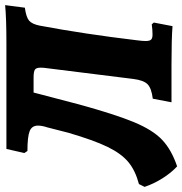

<svg xmlns="http://www.w3.org/2000/svg" viewBox="-15 -688 711 749"><g transform="rotate(-90 340.5 -313.5)"><path d="M695 -649 685 -572Q648 -567 634.5 -555.5Q621 -544 615 -514Q582 -338 558 -136Q555 -114 555 -101Q555 -85 560.5 -79.5Q566 -74 580 -74Q599 -74 620 -77L627 -69L613 4Q564 0 462 0H316L330 -73Q371 -78 386.5 -93.5Q402 -109 407 -149L450 -494Q451 -500 451 -511Q451 -528 443 -533Q435 -538 412 -538H354L308 -362Q269 -220 238.5 -146.5Q208 -73 169.5 -36.5Q131 0 66 22Q41 -1 19.5 -35Q-2 -69 -14 -105L-3 -127Q50 -141 83 -168.5Q116 -196 142 -249.5Q168 -303 197 -402L218 -484Q225 -505 225 -521Q225 -545 203 -553.5Q181 -562 126 -562L118 -574L134 -644H545Q645 -644 695 -649Z"/></g></svg>

Font: Alegreya SC ExtraBold
Style: Italic
Weight: 800
Italic angle: -7°
Designer: Juan Pablo del Peral
Foundry: Huerta Tipografica
Version: Version 2.007; ttfautohint (v1.6)